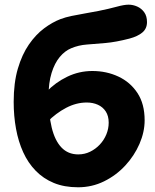

<svg xmlns="http://www.w3.org/2000/svg" viewBox="-20 -780 657 814"><path d="M311 14Q252.6 14 208.1 -4.4Q163.6 -22.8 131.2 -56.2Q98.8 -89.6 78.3 -134.7Q57.8 -179.8 47.9 -234.1Q38 -288.4 38 -348Q38 -429 55.7 -489.1Q73.4 -549.2 102.6 -591.4Q131.8 -633.6 167 -659.8Q202.2 -686 236.4 -699Q257.4 -707 284.2 -712.5Q311 -718 340.4 -723.1Q369.8 -728.2 396.8 -733.4Q443.2 -742.8 474.7 -751.5Q506.2 -760.2 525.2 -760.2Q543.8 -760.2 561.7 -752.3Q579.6 -744.4 591.4 -728.1Q603.2 -711.8 603.2 -686.4Q603.2 -658.8 583.6 -642.3Q564 -625.8 528.8 -616.4Q471.8 -601.6 427.8 -597.7Q383.8 -593.8 348.3 -591.2Q312.8 -588.6 281.8 -575.4Q255 -564.4 233.3 -538.4Q211.6 -512.4 198.7 -470.7Q185.8 -429 185.8 -372Q185.8 -295 199.1 -239.7Q212.4 -184.4 240.4 -154.9Q268.4 -125.4 311.8 -125.4Q338.8 -125.4 362.1 -136.8Q385.4 -148.2 403.2 -167.2Q421 -186.2 430.9 -210.3Q440.8 -234.4 440.8 -260Q440.8 -288.4 428.4 -307.4Q416 -326.4 394.9 -335.9Q373.8 -345.4 347.6 -345.4Q303.4 -345.4 260.3 -322.8Q217.2 -300.2 179.8 -262.4L119.8 -303Q138.8 -350.6 176.7 -390.5Q214.6 -430.4 265 -454.7Q315.4 -479 371.4 -479Q431.4 -479 481.9 -455.4Q532.4 -431.8 562.8 -385.6Q593.2 -339.4 593.2 -270Q593.2 -220.4 571.4 -170.1Q549.6 -119.8 511 -78.1Q472.4 -36.4 421.1 -11.2Q369.8 14 311 14Z"/></svg>

Font: Shantell Sans Light
Style: Regular
Weight: 300
Designer: Stephen Nixon, Anya Danilova, Shantell Martin
Foundry: Arrow Type
Version: Version 1.011;[c5ecc13dd]